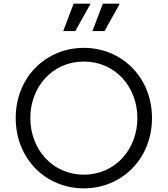

<svg xmlns="http://www.w3.org/2000/svg" viewBox="-20 -1019 918 1051"><path d="M439 12C646 12 812 -149 812 -373C812 -596 646 -757 439 -757C232 -757 66 -597 66 -373C66 -148 232 12 439 12ZM146 -373C146 -542 266 -682 439 -682C612 -682 732 -542 732 -373C732 -202 611 -63 439 -63C267 -63 146 -202 146 -373ZM326 -849H392L476 -999H383ZM486 -849H552L636 -999H543Z"/></svg>

Font: Mluvka
Style: Regular
Weight: 400
Designer: Modified by Jiří Krblich, Original typeface by Gumpita Rahayu
Foundry: Gumpita Rahayu & Jiří Krblich
Version: Version 2.000;Glyphs 3.1.1 (3134)